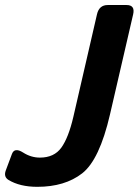

<svg xmlns="http://www.w3.org/2000/svg" viewBox="-46 -720 547 757"><path d="M-12.7 -10.7Q-32.2 -22.9 -23.4 -47.4L1 -112.8Q11.2 -140.1 44.9 -118.7Q76.2 -98.6 111.3 -98.6Q167.5 -98.6 195.8 -137.9Q224.1 -177.2 243.2 -259.3L336.4 -663.6Q344.7 -700.2 378.9 -700.2H453.1Q487.3 -700.2 479 -663.6L387.7 -269Q346.2 -89.4 277.8 -36.4Q209.5 16.6 101.1 16.6Q32.2 16.6 -12.7 -10.7Z"/></svg>

Font: Istok
Style: Bold Italic
Weight: 700
Italic angle: -13°
Designer: Andrey V. Panov
Foundry: Andrey V. Panov
Version: Version 1.0.3